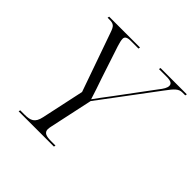

<svg xmlns="http://www.w3.org/2000/svg" viewBox="-180 -881 1047 1047"><g transform="rotate(45 343.5 -357.0)"><path d="M104 0H376L378 -10H346C306 -10 285 -17 285 -44C285 -50 287 -61 289 -70L342 -317L583 -639C619 -688 635 -704 663 -704H685L687 -714H484L482 -704H541C574 -704 587 -696 587 -679C587 -664 577 -647 557 -622L407 -420C379 -383 357 -354 337 -326C327 -360 309 -411 296 -449L235 -634C229 -654 225 -668 225 -681C225 -696 237 -704 264 -704H324L326 -714H88L86 -704H99C134 -704 142 -695 155 -657L274 -319L221 -72C210 -19 185 -10 138 -10H106Z"/></g></svg>

Font: Noto Serif Display Light
Style: Italic
Weight: 300
Italic angle: -12°
Designer: Monotype Design Team
Foundry: Monotype Imaging Inc.
Version: Version 2.009